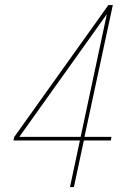

<svg xmlns="http://www.w3.org/2000/svg" viewBox="-20 -762 546 782"><path d="M265 0 305.5 -190H35L37.5 -203.5L421.5 -741.5H439.5L324 -204.5H434L431.5 -190H321.5L281 0ZM54 -198 46 -204.5H308.5L419 -722L427 -721Z"/></svg>

Font: Epilogue Thin
Style: Italic
Weight: 250
Italic angle: -12°
Designer: Tyler Finck
Foundry: Etcetera Type Co
Version: Version 2.112